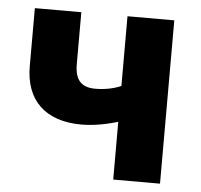

<svg xmlns="http://www.w3.org/2000/svg" viewBox="-43 -565 638 609"><g transform="rotate(5 275.5 -260.0)"><path d="M339 0H488V-520H339V-298C314 -287 285 -282 257 -282C211 -282 192 -306 192 -355V-520H44V-335C44 -228 107 -165 223 -165C259 -165 300 -172 339 -184Z"/></g></svg>

Font: Fixel Text Bold
Style: Bold
Weight: 700
Width: 4
Designer: AlfaBravo + MacPaw
Foundry: Kyrylo Tkachov, Marchela Mozhyna, Serhii Makarenko, Maria Weinstein, Zakhar Kryvoshyya
Version: Version 1.211